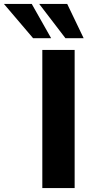

<svg xmlns="http://www.w3.org/2000/svg" viewBox="-126 -960 491 980"><path d="M90 0V-705H255V0ZM208 -765 74 -940H217L301 -765ZM43 -765 -106 -940H36L135 -765Z"/></svg>

Font: Nunito Sans 7pt ExtraBold
Style: Regular
Weight: 800
Designer: Vernon Adams
Foundry: Vernon Adams
Version: Version 3.101;gftools[0.9.27]